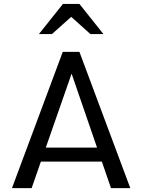

<svg xmlns="http://www.w3.org/2000/svg" viewBox="-20 -975 737 995"><path d="M42 0 305.2 -706.1H391.6L655.3 0H555.2L507.8 -137.7H191.9L144 0ZM217.3 -210H482.9L351.1 -593.3ZM181.6 -798.3 306.2 -954.6H391.6L516.1 -798.3H448.7L349.1 -887.7L249 -798.3Z"/></svg>

Font: Monda
Style: Regular
Weight: 400
Designer: Vernon Adams
Foundry: Vernon Adams
Version: Version 2.100; ttfautohint (v1.8.3)